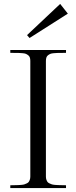

<svg xmlns="http://www.w3.org/2000/svg" viewBox="-20 -954 387 974"><path d="M212.9 -58.1Q212.9 -49.3 215.3 -42.5Q217.8 -35.6 220.9 -31.2Q224.1 -26.9 231 -23.7Q237.8 -20.5 242.9 -18.8Q248 -17.1 258.5 -16.1Q269 -15.1 275.4 -15.1Q281.7 -15.1 294.9 -14.6Q308.1 -14.2 314.9 -14.2V0H32.2V-14.2Q39.1 -14.2 52.2 -14.6Q65.4 -15.1 71.8 -15.1Q78.1 -15.1 88.4 -16.1Q98.6 -17.1 103.8 -18.8Q108.9 -20.5 115.7 -23.7Q122.6 -26.9 125.7 -31.2Q128.9 -35.6 131.3 -42.5Q133.8 -49.3 133.8 -58.1V-645Q133.8 -655.3 131.3 -662.4Q128.9 -669.4 123 -673.8Q117.2 -678.2 111.6 -680.7Q106 -683.1 95.2 -684.1Q84.5 -685.1 76.7 -685.3Q68.8 -685.5 54.9 -685.5Q41 -685.5 32.2 -686V-700.2H314.9V-686Q306.2 -685.5 292 -685.5Q277.8 -685.5 270.3 -685.3Q262.7 -685.1 252 -684.1Q241.2 -683.1 235.4 -680.7Q229.5 -678.2 223.6 -673.8Q217.8 -669.4 215.3 -662.1Q212.9 -654.8 212.9 -645ZM117.2 -775.9 129.9 -761.2 324.2 -884.8 285.2 -934.1Z"/></svg>

Font: Ortica Linear Light
Style: Regular
Weight: 300
Designer: Benedetta Bovani
Foundry: Collletttivo
Version: Version 2.000;Glyphs 3.1.2 (3151)